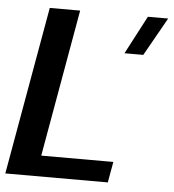

<svg xmlns="http://www.w3.org/2000/svg" viewBox="-60 -721 695 768"><g transform="rotate(5 287.5 -337.5)"><path d="M422.5 -520.5H498L584.5 -674H503ZM-10.5 0H401L416 -83.5H126.5L231 -675H109Z"/></g></svg>

Font: Anybody Thin Medium
Style: Italic
Weight: 500
Italic angle: -10°
Version: Version 1.113;gftools[0.9.25]